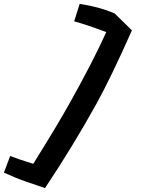

<svg xmlns="http://www.w3.org/2000/svg" viewBox="-197 -719 730 981"><path d="M346 -555Q248 -592 182 -610L210 -699Q307 -685 388 -651L477 -564Q370 -323 296 -189Q175 29 33 242Q-84 203 -115.5 189.5Q-147 176 -177 163L-145 78Q-105 94 -27 118Q98 -83 155 -185Q276 -400 346 -555Z"/></svg>

Font: Vampiro One
Style: Regular
Weight: 400
Designer: Riccardo De Franceschi
Foundry: Sorkin Type Co.
Version: Version 1.002